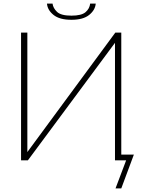

<svg xmlns="http://www.w3.org/2000/svg" viewBox="-20 -891 791 1067"><path d="M97 0V-710H132V-46L621 -710H654V0H619V-653L135 0ZM377 -781Q311 -781 277.5 -808Q244 -835 241 -871H272Q275 -846 297 -825Q319 -804 377 -804Q433 -804 455.5 -823.5Q478 -843 481 -871H512Q509 -835 475.5 -808Q442 -781 377 -781ZM622 156 681 0H619V-32H724L654 156Z"/></svg>

Font: Raleway ExtraLight
Style: Regular
Weight: 200
Designer: Matt McInerney, Pablo Impallari, Rodrigo Fuenzalida
Foundry: Matt McInerney, Pablo Impallari, Rodrigo Fuenzalida
Version: Version 4.026